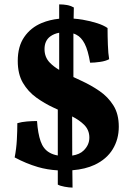

<svg xmlns="http://www.w3.org/2000/svg" viewBox="-20 -769 598 876"><path d="M309.6 -59.1Q343.8 -64.5 361.8 -82.5Q387.7 -107.9 387.7 -141.1Q387.7 -175.8 363.8 -199.7Q341.8 -221.2 309.1 -237.8ZM250 -450.2V-619.6Q226.1 -615.2 209 -602.5Q183.1 -583 183.1 -544.9Q183.1 -507.8 207.5 -482.9Q225.1 -464.8 250 -450.2ZM314.9 -417.5Q333 -408.7 352.5 -399.9Q396 -379.9 434.3 -353.5Q472.7 -327.1 497.3 -288.1Q522 -249 522 -190.9Q522 -133.8 494.4 -88.4Q466.8 -43 412.1 -17.1Q369.6 2.9 310.1 7.8Q310.5 44.9 311 86.9Q295.9 86.9 274.9 83Q253.9 79.1 243.7 73.2V8.3Q195.3 5.4 153.3 -6.8Q98.6 -22.9 46.9 -50.8Q54.7 -90.8 56.9 -131.8Q59.1 -172.9 59.1 -207Q79.1 -212.9 103 -214.8Q127 -216.8 148.9 -216.8Q152.8 -160.2 165.3 -124.5Q177.7 -88.9 205.1 -73.2Q221.2 -63.5 243.7 -59.6V-269Q234.4 -273.4 224.6 -277.8Q183.1 -296.9 145.5 -324Q107.9 -351.1 84.5 -391.1Q61 -431.2 61 -491.2Q61 -557.1 90.6 -600.1Q120.1 -643.1 170.4 -664.1Q207 -679.2 250 -683.6V-749Q269 -749 285.4 -746.1Q301.8 -743.2 316.9 -734.9Q316.4 -709 315.9 -684.1Q336.4 -682.6 356.9 -679.2Q393.1 -672.9 422.9 -663.3Q452.6 -653.8 470.7 -641.1Q470.7 -605 472.2 -564.5Q473.6 -523.9 478 -499Q461.9 -490.2 436.3 -486.6Q410.6 -482.9 391.1 -482.9Q381.8 -539.1 366.5 -569.1Q351.1 -599.1 328.6 -610.4Q322.3 -613.8 314.9 -616.2Z"/></svg>

Font: Ekush
Style: Regular
Weight: 400
Designer: Jayed Ahsan Saad & S M Khalid Hossain
Foundry: Codepotro
Version: Codepotro Ekush; Version 0.600